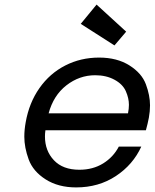

<svg xmlns="http://www.w3.org/2000/svg" viewBox="-20 -808 674 837"><path d="M629 -295Q624 -269 616 -240H178Q176 -226 176 -213Q176 -151 215 -109.5Q254 -68 326 -68Q385 -68 429.5 -95.5Q474 -123 498 -169H596Q560 -90 485 -40.5Q410 9 312 9Q234 9 179 -26Q124 -61 105 -113Q86 -165 86 -212Q86 -242 92 -275Q107 -360 152 -424Q197 -488 264.5 -522.5Q332 -557 412 -557Q490 -557 544 -523Q598 -489 616 -440.5Q634 -392 634 -349Q634 -323 629 -295ZM538 -314Q542 -334 542 -351Q542 -380 528.5 -410.5Q515 -441 479 -460.5Q443 -480 395 -480Q326 -480 269.5 -436Q213 -392 192 -314ZM332 -704 401 -788 530 -670 479 -610Z"/></svg>

Font: Fz Poppins
Style: Italic
Weight: 400
Italic angle: -10°
Designer: Ninad Kale (Devanagari), Jonny Pinhorn (Latin)
Foundry: Indian Type Foundry
Version: Vit hóa bi Vntype.Com & FontZin.Com